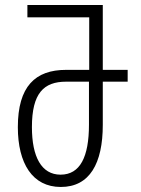

<svg xmlns="http://www.w3.org/2000/svg" viewBox="-20 -734 562 764"><path d="M222 10C337 10 389 -84 389 -237V-409H488V-456H389V-714H89V-665H335V-456H243C120 -456 51 -390 51 -228C51 -84 109 10 222 10ZM221 -39C145 -39 107 -110 107 -228C107 -363 154 -409 243 -409H334V-238C334 -110 299 -39 221 -39Z"/></svg>

Font: Noto Sans Georgian ExtraCondensed Light
Style: Regular
Weight: 300
Width: 2
Designer: Monotype Design Team, Akaki Razmadze
Foundry: Google LLC
Version: Version 2.005